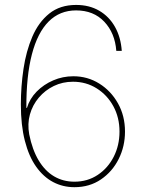

<svg xmlns="http://www.w3.org/2000/svg" viewBox="-20 -757 597 786"><path d="M284.7 9.3Q237.3 9.3 197.5 -11.7Q157.7 -32.7 127.9 -74.7Q98.1 -116.7 81.8 -180.4Q65.4 -244.1 65.4 -329.6Q65.4 -403.3 76.2 -475.3Q86.9 -547.4 112.3 -606.7Q137.7 -666 181.6 -701.4Q225.6 -736.8 291.5 -736.8Q345.7 -736.8 386.2 -713.1Q426.8 -689.5 450.7 -647Q474.6 -604.5 478.5 -548.8H456.1Q450.7 -621.6 407 -668Q363.3 -714.4 291.5 -714.4Q224.6 -714.4 179.2 -668.9Q133.8 -623.5 110.6 -534.7Q87.4 -445.8 87.9 -315.4H90.3Q101.6 -353 130.1 -382.1Q158.7 -411.1 197.8 -428Q236.8 -444.8 280.3 -444.8Q338.4 -444.8 386.2 -415Q434.1 -385.3 462.9 -334Q491.7 -282.7 491.7 -218.3Q491.7 -157.7 465.8 -106Q439.9 -54.2 393.3 -22.5Q346.7 9.3 284.7 9.3ZM284.7 -13.2Q338.4 -13.2 380.1 -41Q421.9 -68.8 445.6 -115.5Q469.2 -162.1 469.2 -218.3Q469.2 -275.9 444.1 -322Q418.9 -368.2 375.7 -395.3Q332.5 -422.4 278.8 -422.4Q236.3 -422.4 200.4 -405Q164.6 -387.7 138.9 -357.4Q113.3 -327.1 102.5 -288.6Q91.8 -250 99.6 -207Q112.3 -143.6 138.4 -100.1Q164.6 -56.6 201.7 -34.9Q238.8 -13.2 284.7 -13.2Z"/></svg>

Font: Inter 17pt Thin
Style: Regular
Weight: 250
Version: Version 4.001;git-66647c0bb